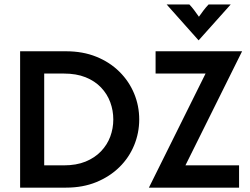

<svg xmlns="http://www.w3.org/2000/svg" viewBox="-20 -860 1144 880"><path d="M72.2 0V-625H282.6Q359.7 -625 421.5 -600Q483.3 -575 527.4 -531.2Q571.5 -487.5 594.8 -431.2Q618.1 -375 618.1 -312.5Q618.1 -250.7 594.8 -194.1Q571.5 -137.5 527.4 -94.1Q483.3 -50.7 421.5 -25.3Q359.7 0 282.6 0ZM182.6 -102.1H272.2Q329.9 -102.1 372.2 -119.4Q414.6 -136.8 443.1 -166.7Q471.5 -196.5 485.4 -234Q499.3 -271.5 499.3 -312.5Q499.3 -353.5 485.4 -391.3Q471.5 -429.2 443.1 -459Q414.6 -488.9 372.2 -505.9Q329.9 -522.9 272.2 -522.9H182.6ZM662.5 0 922.2 -522.9H693.1V-625H1089.6L829.9 -102.1H1075.7V0ZM890.3 -675 743.7 -839.6H847.9Q860.4 -826.4 870.1 -813.2Q879.9 -800 891.7 -783.3Q903.5 -800 913.5 -813.2Q923.6 -826.4 936.1 -839.6H1037.5Z"/></svg>

Font: Afacad SemiBold
Style: Regular
Weight: 600
Designer: Kristian Moeller
Foundry: Dicotype
Version: Version 1.000